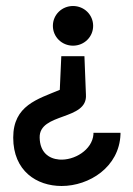

<svg xmlns="http://www.w3.org/2000/svg" viewBox="-20 -614 443 639"><path d="M24 -156C24 -45 102 5 185 5C277 5 377 -58 381 -167V-172H291V-167C287 -115 227 -79 177 -83C142 -86 113 -107 112 -156C110 -240 272 -212 266 -299L261 -427H184L179 -315C105 -284 24 -263 24 -156ZM156 -528C156 -491 186 -462 223 -462C260 -462 290 -491 290 -528C290 -565 260 -594 223 -594C186 -594 156 -565 156 -528Z"/></svg>

Font: Charger Pro
Style: Bd
Weight: 700
Designer: Jasper
Foundry: Cannot Into Space Fonts
Version: Version 1.09